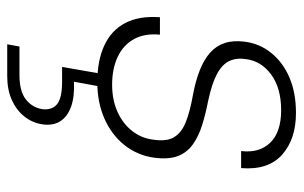

<svg xmlns="http://www.w3.org/2000/svg" viewBox="-170 -394 819 518"><g transform="rotate(90 239.0 -134.5)"><path d="M201 12Q143 12 102 -7Q61 -26 41.5 -63.5Q22 -101 26 -157H73Q69 -116 85 -87Q101 -58 133 -43Q165 -28 208 -28Q248 -28 280 -42Q312 -56 332 -81Q352 -106 356 -137Q362 -174 350 -194.5Q338 -215 309.5 -226.5Q281 -238 236 -246Q198 -253 169 -264.5Q140 -276 121.5 -292.5Q103 -309 95.5 -332Q88 -355 92 -386Q97 -426 122.5 -457.5Q148 -489 189 -506.5Q230 -524 284 -524Q355 -524 397 -486.5Q439 -449 433 -376H387Q393 -425 364.5 -454.5Q336 -484 277 -484Q217 -484 180.5 -457Q144 -430 139 -389Q135 -364 144 -344.5Q153 -325 179 -311Q205 -297 252 -287Q288 -280 318 -270.5Q348 -261 369.5 -245.5Q391 -230 400.5 -205.5Q410 -181 405 -142Q399 -97 371.5 -62Q344 -27 300 -7.5Q256 12 201 12ZM99 255 105 222H182Q226 222 248 204.5Q270 187 274 160Q277 134 260.5 120.5Q244 107 200 107H160L180 -7H215L200 75Q241 73 268 83Q295 93 307 112.5Q319 132 315 160Q311 187 294 208.5Q277 230 249.5 242.5Q222 255 185 255Z"/></g></svg>

Font: DM Sans 12pt ExtraLight
Style: Italic
Weight: 250
Italic angle: -10°
Version: Version 4.004;gftools[0.9.30]